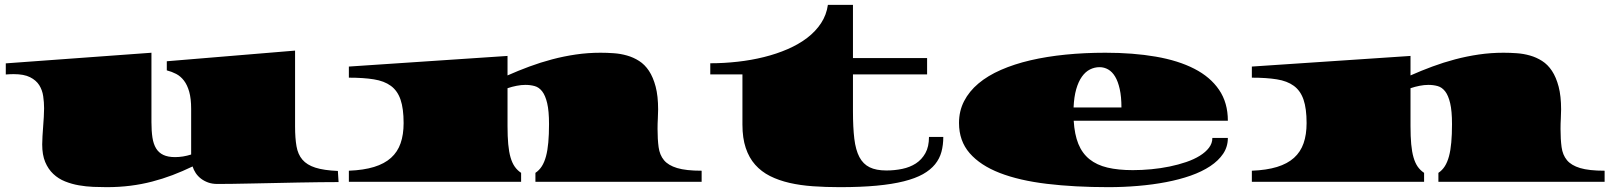

<svg xmlns="http://www.w3.org/2000/svg" viewBox="-20 -751 6655 793"><path d="M154.3 -154.3Q154.3 -169.4 155.5 -188.7Q156.7 -208 158.2 -228.3Q159.7 -248.5 160.9 -268.1Q162.1 -287.6 162.1 -303.7Q162.1 -328.6 158.4 -353.8Q154.8 -378.9 142.1 -399.2Q129.4 -419.4 104.2 -432.1Q79.1 -444.8 36.6 -444.8Q21.5 -444.8 3.9 -443.4V-489.3L605.5 -533.2V-246.6Q605.5 -210 609.6 -182.9Q613.8 -155.8 624.8 -137.9Q635.7 -120.1 654.8 -111.1Q673.8 -102.1 703.1 -102.1Q718.8 -102.1 735.6 -104.7Q752.4 -107.4 769.5 -112.8V-301.3Q769.5 -343.8 761.5 -372.1Q753.4 -400.4 739.7 -418.2Q726.1 -436 707.8 -445.6Q689.5 -455.1 668.9 -460.4V-498L1198.7 -542V-228.5Q1198.7 -180.7 1204.6 -147Q1210.4 -113.3 1229 -91.6Q1247.6 -69.8 1282.5 -58.6Q1317.4 -47.4 1375.5 -44.9L1378.4 1Q1345.2 1 1302 1.5Q1258.8 2 1211.7 2.9Q1164.6 3.9 1116 4.9Q1067.4 5.9 1022.7 6.8Q978 7.8 940.4 8.3Q902.8 8.8 877.9 8.8Q856.4 8.8 839.6 2.7Q822.8 -3.4 809.8 -13.4Q796.9 -23.4 788.3 -36.4Q779.8 -49.3 775.4 -63.5Q733.9 -43.5 692.6 -27.8Q651.4 -12.2 608.2 -1Q564.9 10.3 518.6 16.1Q472.2 22 420.9 22Q395 22 365.2 20.8Q335.4 19.5 305.9 14.4Q276.4 9.3 248.8 -1.7Q221.2 -12.7 200.2 -32.5Q179.2 -52.2 166.7 -81.8Q154.3 -111.3 154.3 -154.3Z M1420.9 -45.9Q1481.9 -48.3 1524.9 -61.5Q1567.9 -74.7 1595 -99.1Q1622.1 -123.5 1634.5 -159.2Q1647 -194.8 1647 -242.7Q1647 -302.7 1634.3 -339.6Q1621.6 -376.5 1594.2 -396.5Q1566.9 -416.5 1524.2 -423.3Q1481.4 -430.2 1420.9 -430.2V-476.1L2076.2 -520V-439.5Q2120.1 -459 2166.3 -476.1Q2212.4 -493.2 2260.5 -505.9Q2308.6 -518.6 2358.4 -525.9Q2408.2 -533.2 2460.4 -533.2Q2487.3 -533.2 2515.1 -531.2Q2543 -529.3 2569.6 -521.7Q2596.2 -514.2 2619.6 -499.3Q2643.1 -484.4 2660.4 -458.3Q2677.7 -432.1 2688 -393.1Q2698.2 -354 2698.2 -298.8Q2698.2 -280.3 2697 -261Q2695.8 -241.7 2695.8 -218.8Q2695.8 -175.8 2700.2 -143.3Q2704.6 -110.8 2722.4 -89.4Q2740.2 -67.9 2776.9 -56.9Q2813.5 -45.9 2877.9 -45.9V0H2191.4V-37.1Q2207 -47.4 2217.8 -64.2Q2228.5 -81.1 2235.1 -105.5Q2241.7 -129.9 2244.6 -162.8Q2247.6 -195.8 2247.6 -238.3Q2247.6 -292.5 2240 -324.7Q2232.4 -356.9 2219.2 -373.8Q2206.1 -390.6 2188.2 -395.5Q2170.4 -400.4 2149.9 -400.4Q2132.8 -400.4 2114 -396.7Q2095.2 -393.1 2076.2 -386.7V-229.5Q2076.2 -187 2079.1 -155.5Q2082 -124 2088.6 -101.1Q2095.2 -78.1 2106 -62.7Q2116.7 -47.4 2132.3 -37.1V0H1420.9Z M3046.4 -443.8H2913.6V-489.7Q2970.2 -489.7 3026.9 -496.1Q3083.5 -502.4 3135.5 -515.4Q3187.5 -528.3 3233.2 -548.1Q3278.8 -567.9 3314 -594.7Q3349.1 -621.6 3371.3 -655.5Q3393.6 -689.5 3399.4 -731H3502.9V-511.2H3809.1V-443.8H3502.9V-291.5Q3502.9 -224.6 3508.5 -178Q3514.2 -131.3 3529.5 -102.3Q3544.9 -73.2 3571.8 -60.1Q3598.6 -46.9 3641.1 -46.9Q3674.8 -46.9 3706.5 -53.5Q3738.3 -60.1 3762.7 -75.9Q3787.1 -91.8 3802 -118.4Q3816.9 -145 3816.9 -185.5H3876Q3876 -152.3 3868.4 -124Q3860.8 -95.7 3842 -72.5Q3823.2 -49.3 3792 -31.7Q3760.7 -14.2 3713.1 -2.2Q3665.5 9.8 3600.1 15.9Q3534.7 22 3448.2 22Q3390.1 22 3337.9 18.3Q3285.6 14.6 3241 4.4Q3196.3 -5.9 3160.4 -23.9Q3124.5 -42 3099.1 -70.6Q3073.7 -99.1 3060.1 -139.9Q3046.4 -180.7 3046.4 -236.3Z M3940.9 -243.2Q3940.9 -292.5 3961.9 -333.3Q3982.9 -374 4021.2 -406.2Q4059.6 -438.5 4114.3 -462.4Q4168.9 -486.3 4236.1 -502Q4303.2 -517.6 4381.3 -525.4Q4459.5 -533.2 4545.4 -533.2Q4660.2 -533.2 4753.4 -517.1Q4846.7 -501 4912.8 -467Q4979 -433.1 5015.1 -379.9Q5051.3 -326.7 5051.3 -252.4H4414.6Q4418 -195.8 4433.8 -156.7Q4449.7 -117.7 4479.7 -93.5Q4509.8 -69.3 4554.2 -58.8Q4598.6 -48.3 4658.7 -48.3Q4696.3 -48.3 4735.1 -52Q4773.9 -55.7 4810.5 -63.2Q4847.2 -70.8 4879.4 -81.8Q4911.6 -92.8 4935.5 -107.7Q4959.5 -122.6 4973.4 -140.9Q4987.3 -159.2 4987.3 -181.2H5051.3Q5051.3 -145 5032 -116.2Q5012.7 -87.4 4978.5 -64.7Q4944.3 -42 4897.7 -25.6Q4851.1 -9.3 4796.1 1.2Q4741.2 11.7 4680.7 16.8Q4620.1 22 4558.1 22Q4418 22 4304 8.3Q4189.9 -5.4 4109.4 -36.6Q4028.8 -67.9 3984.9 -118.4Q3940.9 -168.9 3940.9 -243.2ZM4611.8 -307.1Q4611.8 -351.6 4604.7 -383.1Q4597.7 -414.6 4585.7 -434.6Q4573.7 -454.6 4557.1 -464.1Q4540.5 -473.6 4521.5 -473.6Q4500.5 -473.6 4481.7 -464.1Q4462.9 -454.6 4448.5 -434.3Q4434.1 -414.1 4425 -382.6Q4416 -351.1 4414.1 -307.1Z M5150.4 -45.9Q5211.4 -48.3 5254.4 -61.5Q5297.4 -74.7 5324.5 -99.1Q5351.6 -123.5 5364 -159.2Q5376.5 -194.8 5376.5 -242.7Q5376.5 -302.7 5363.8 -339.6Q5351.1 -376.5 5323.7 -396.5Q5296.4 -416.5 5253.7 -423.3Q5210.9 -430.2 5150.4 -430.2V-476.1L5805.7 -520V-439.5Q5849.6 -459 5895.8 -476.1Q5941.9 -493.2 5990 -505.9Q6038.1 -518.6 6087.9 -525.9Q6137.7 -533.2 6189.9 -533.2Q6216.8 -533.2 6244.6 -531.2Q6272.5 -529.3 6299.1 -521.7Q6325.7 -514.2 6349.1 -499.3Q6372.6 -484.4 6389.9 -458.3Q6407.2 -432.1 6417.5 -393.1Q6427.7 -354 6427.7 -298.8Q6427.7 -280.3 6426.5 -261Q6425.3 -241.7 6425.3 -218.8Q6425.3 -175.8 6429.7 -143.3Q6434.1 -110.8 6451.9 -89.4Q6469.7 -67.9 6506.3 -56.9Q6543 -45.9 6607.4 -45.9V0H5920.9V-37.1Q5936.5 -47.4 5947.3 -64.2Q5958 -81.1 5964.6 -105.5Q5971.2 -129.9 5974.1 -162.8Q5977.1 -195.8 5977.1 -238.3Q5977.1 -292.5 5969.5 -324.7Q5961.9 -356.9 5948.7 -373.8Q5935.5 -390.6 5917.7 -395.5Q5899.9 -400.4 5879.4 -400.4Q5862.3 -400.4 5843.5 -396.7Q5824.7 -393.1 5805.7 -386.7V-229.5Q5805.7 -187 5808.6 -155.5Q5811.5 -124 5818.1 -101.1Q5824.7 -78.1 5835.4 -62.7Q5846.2 -47.4 5861.8 -37.1V0H5150.4Z"/></svg>

Font: Asset
Style: Regular
Weight: 400
Designer: Riccardo De Franceschi
Foundry: Sorkin Type Co.
Version: Version 1.001